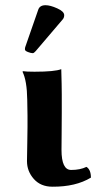

<svg xmlns="http://www.w3.org/2000/svg" viewBox="-20 -703 374 733"><path d="M153.8 -683.1Q171.9 -683.1 198.5 -671.1Q225.1 -659.2 225.1 -645Q225.1 -636.2 220.2 -629.9L116.2 -507.8Q109.4 -500 105 -500Q98.1 -500 86.7 -504.4Q75.2 -508.8 75.2 -514.2Q75.2 -520 76.2 -522.9L126 -666Q131.8 -683.1 153.8 -683.1ZM85 -261.2 84 -321.8Q83 -395 65.9 -429.2L67.9 -431.2Q80.1 -429.2 111.8 -429.2Q189 -429.2 213.9 -439Q215.8 -375 215.8 -342.8V-272Q215.8 -238.3 215.3 -190.4Q214.8 -142.6 214.8 -130.9Q214.8 -53.7 252 -54.2Q286.1 -54.2 310.1 -65.9Q327.1 -55.2 327.1 -24.9Q269 10.3 180.2 9.8Q135.3 9.8 109.1 -19.8Q83 -49.3 83 -87.9Q83 -92.8 84.2 -159.4Q85.4 -226.1 85 -261.2Z"/></svg>

Font: Linux Biolinum
Style: Bold
Weight: 700
Designer: Philipp H. Poll
Foundry: Philipp H. Poll
Version: Version 1.3.2 ; ttfautohint (v0.9)